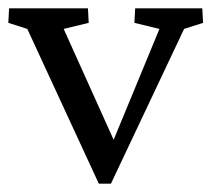

<svg xmlns="http://www.w3.org/2000/svg" viewBox="-24 -440 511 464"><path d="M214.8 3.9 42 -370.1 -3.9 -384.8 -2 -419.9H188.5L190.4 -384.8L129.9 -370.1L263.7 -73.2L238.3 -72.3L361.3 -370.1L300.8 -384.8L302.7 -419.9H464.8L466.8 -384.8L420.9 -370.1L244.1 3.9Z"/></svg>

Font: Crimson Pro ExtraLight
Style: Regular
Weight: 400
Version: Version 1.002